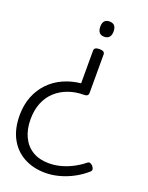

<svg xmlns="http://www.w3.org/2000/svg" viewBox="-224 -623 1159 1503"><g transform="rotate(20 355.5 128.0)"><path d="M418 -285Q440 -285 451 -278Q462 -271 462 -257V66Q462 78 453.5 85.5Q445 93 428 93Q357 93 297 114.5Q237 136 192 177Q147 218 122.5 278Q98 338 98 416Q98 499 128 561.5Q158 624 214 657.5Q270 691 349 691Q400 691 449.5 677.5Q499 664 545 640Q591 616 631 584Q641 575 652 577.5Q663 580 675 592Q687 606 688.5 617.5Q690 629 680 639Q634 680 579 709.5Q524 739 465 755Q406 771 349 771Q247 771 169.5 728.5Q92 686 49.5 606.5Q7 527 7 415Q7 328 35 257.5Q63 187 113 135.5Q163 84 230 54Q297 24 374 16V-257Q374 -271 385 -278Q396 -285 418 -285ZM418 -515Q446 -515 460 -499.5Q474 -484 474 -452Q474 -421 460 -404.5Q446 -388 418 -388Q391 -388 377 -404.5Q363 -421 363 -452Q363 -484 377 -499.5Q391 -515 418 -515Z"/></g></svg>

Font: Playwrite VN
Style: Regular
Weight: 400
Designer: Veronika Burian, José Scaglione
Foundry: TypeTogether
Version: Version 1.002